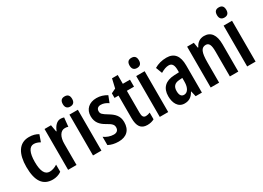

<svg xmlns="http://www.w3.org/2000/svg" viewBox="-18 -1477 3027 2211"><g transform="rotate(-30 1496.0 -371.5)"><path d="M233 10C273 10 316 -2 349 -26V-121C315 -99 280 -87 246 -87C184 -87 152 -147 152 -269C152 -392 185 -456 244 -456C271 -456 298 -447 326 -431L358 -521C324 -542 285 -553 235 -553C100 -553 39 -439 39 -269C39 -81 103 10 233 10Z M656 -553C606 -553 568 -508 547 -452H541L525 -543H439V0H551V-279C550 -372 586 -435 646 -435C663 -435 677 -433 689 -428L701 -546C684 -551 670 -553 656 -553Z M826 -753C784 -753 764 -730 764 -685C764 -641 786 -618 826 -618C867 -618 888 -641 888 -685C888 -729 869 -753 826 -753ZM882 -543H770V0H882Z M1274 -154C1274 -237 1228 -280 1162 -320C1096 -360 1080 -374 1080 -408C1080 -441 1101 -461 1138 -461C1173 -461 1206 -447 1236 -426L1270 -513C1227 -539 1183 -553 1133 -553C1035 -553 972 -495 972 -404C972 -323 1013 -276 1081 -238C1147 -202 1163 -181 1163 -148C1163 -109 1140 -88 1099 -88C1053 -88 1005 -107 973 -131V-21C1010 -1 1056 10 1108 10C1212 10 1274 -47 1274 -154Z M1526 -88C1492 -88 1480 -111 1480 -159V-450H1575V-543H1480V-660H1404L1376 -540L1316 -511V-450H1369V-152C1369 -43 1405 10 1490 10C1526 10 1556 2 1582 -12V-101C1563 -93 1543 -88 1526 -88Z M1714 -753C1672 -753 1652 -730 1652 -685C1652 -641 1674 -618 1714 -618C1755 -618 1776 -641 1776 -685C1776 -729 1757 -753 1714 -753ZM1770 -543H1658V0H1770Z M2064 -553C2003 -553 1948 -538 1902 -510L1934 -426C1976 -451 2011 -463 2042 -463C2087 -463 2106 -430 2106 -362V-335L2041 -332C1926 -327 1861 -268 1861 -157C1861 -70 1897 10 1985 10C2046 10 2084 -17 2115 -73H2118L2135 0H2218V-362C2218 -487 2168 -553 2064 -553ZM2066 -256 2107 -259V-207C2107 -128 2075 -80 2029 -80C1993 -80 1974 -106 1974 -161C1974 -221 2004 -253 2066 -256Z M2563 -553C2509 -553 2467 -524 2443 -472H2436L2424 -543H2335V0H2447V-269C2447 -402 2469 -454 2530 -454C2575 -454 2590 -413 2590 -333V0H2702V-363C2702 -489 2653 -553 2563 -553Z M2876 -753C2834 -753 2814 -730 2814 -685C2814 -641 2836 -618 2876 -618C2917 -618 2938 -641 2938 -685C2938 -729 2919 -753 2876 -753ZM2932 -543H2820V0H2932Z"/></g></svg>

Font: Noto Sans Armenian ExtraCondensed SemiBold
Style: Regular
Weight: 600
Width: 2
Designer: Monotype Design Team
Foundry: Monotype Imaging Inc.
Version: Version 2.008